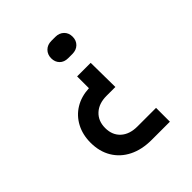

<svg xmlns="http://www.w3.org/2000/svg" viewBox="-200 -688 1001 1001"><g transform="rotate(-45 300.0 -187.5)"><path d="M338 -429Q308 -429 291 -446.5Q274 -464 274 -491Q274 -519 292 -537Q310 -555 339 -555H368Q397 -555 415 -537.5Q433 -520 433 -492Q433 -464 415 -446.5Q397 -429 368 -429ZM344 180Q272 180 219 153.5Q166 127 137 78.5Q108 30 108 -35Q108 -94 132.5 -140Q157 -186 200.5 -212.5Q244 -239 303 -242V-329H403L405 -149H340Q283 -149 249.5 -118Q216 -87 216 -35Q216 17 249.5 47.5Q283 78 341 78H478V180Z"/></g></svg>

Font: JetBrains Mono NL SemiBold
Style: Regular
Weight: 600
Designer: Philipp Nurullin, Konstantin Bulenkov
Foundry: JetBrains
Version: Version 2.304; ttfautohint (v1.8.4.7-5d5b)